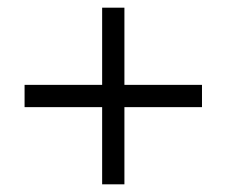

<svg xmlns="http://www.w3.org/2000/svg" viewBox="-20 -480 590 500"><path d="M506 -259V-201H304V0H246V-201H44V-259H246V-460H304V-259Z"/></svg>

Font: EauTest Medium
Style: Italic
Weight: 500
Italic angle: -12°
Designer: Christian Thalmann (Catharsis Fonts)
Version: Version 0.001;PS 000.001;hotconv 1.0.88;makeotf.lib2.5.64775